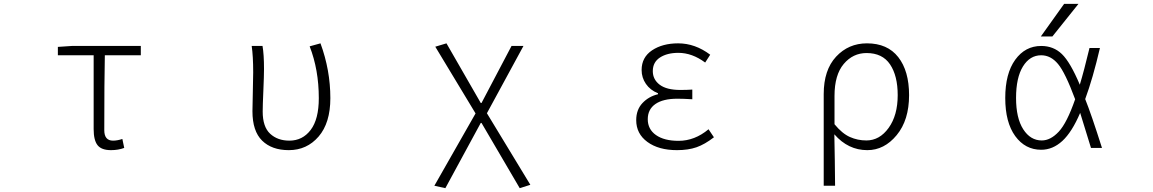

<svg xmlns="http://www.w3.org/2000/svg" viewBox="-20 -774 6040 1006"><path d="M561.5 12.7Q511.7 12.7 491.2 -13.2Q470.7 -39.1 470.7 -97.7V-484.4H283.2V-528.3L356.4 -533.2H717.8V-484.4H529.3Q526.4 -350.6 526.4 -91.8Q526.4 -37.1 572.3 -37.1Q594.7 -37.1 621.1 -45.9L630.9 1Q599.6 12.7 561.5 12.7Z M1493.2 12.7Q1404.3 12.7 1353.5 -37.1Q1302.7 -86.9 1302.7 -191.4Q1302.7 -225.6 1304.7 -293Q1306.6 -360.4 1306.6 -394.5Q1306.6 -479.5 1298.8 -533.2H1355.5Q1363.3 -489.3 1363.3 -412.1Q1363.3 -377.9 1359.9 -299.3Q1356.4 -220.7 1356.4 -189.5Q1356.4 -109.4 1395.5 -73.2Q1434.6 -37.1 1496.1 -37.1Q1565.4 -37.1 1607.9 -93.3Q1650.4 -149.4 1650.4 -259.8Q1650.4 -408.2 1602.5 -531.2L1659.2 -546.9Q1710.9 -406.2 1710.9 -259.8Q1710.9 -129.9 1649.4 -58.6Q1587.9 12.7 1493.2 12.7Z M2313.5 211.9 2255.9 199.2 2471.7 -179.7 2260.7 -529.3 2319.3 -546.9 2499 -234.4H2502.9L2660.2 -533.2H2722.7L2531.2 -180.7L2758.8 194.3L2703.1 211.9L2502.9 -129.9H2499Z M3527.3 12.7Q3430.7 12.7 3372.1 -30.3Q3313.5 -73.2 3313.5 -144.5Q3313.5 -199.2 3346.2 -233.9Q3378.9 -268.6 3427.7 -280.3V-285.2Q3386.7 -301.8 3364.3 -334.5Q3341.8 -367.2 3341.8 -407.2Q3341.8 -473.6 3396.5 -510.3Q3451.2 -546.9 3533.2 -546.9Q3622.1 -546.9 3701.2 -487.3L3674.8 -446.3Q3606.4 -497.1 3534.2 -497.1Q3475.6 -497.1 3438 -472.7Q3400.4 -448.2 3400.4 -401.4Q3400.4 -357.4 3436.5 -330.1Q3472.7 -302.7 3544.9 -302.7Q3580.1 -302.7 3607.4 -304.7V-253.9Q3560.5 -256.8 3529.3 -256.8Q3454.1 -256.8 3414.1 -229Q3374 -201.2 3374 -149.4Q3374 -96.7 3417 -66.4Q3460 -36.1 3535.2 -36.1Q3620.1 -36.1 3692.4 -96.7L3720.7 -54.7Q3672.9 -17.6 3629.4 -2.4Q3585.9 12.7 3527.3 12.7Z M4295.9 199.2V-281.2Q4295.9 -407.2 4360.8 -477.1Q4425.8 -546.9 4522.5 -546.9Q4629.9 -546.9 4686.5 -474.6Q4743.2 -402.3 4743.2 -275.4Q4743.2 -144.5 4678.2 -65.9Q4613.3 12.7 4524.4 12.7Q4423.8 12.7 4351.6 -70.3Q4354.5 66.4 4355.5 199.2ZM4519.5 -38.1Q4588.9 -38.1 4636.2 -104Q4683.6 -169.9 4683.6 -275.4Q4683.6 -377 4643.6 -436.5Q4603.5 -496.1 4520.5 -496.1Q4449.2 -496.1 4400.9 -439Q4352.5 -381.8 4352.5 -271.5V-123Q4392.6 -74.2 4433.1 -56.2Q4473.6 -38.1 4519.5 -38.1Z M5613.3 -253.9Q5561.5 -393.6 5523.4 -439Q5485.4 -484.4 5435.5 -484.4Q5376 -484.4 5339.8 -425.8Q5303.7 -367.2 5303.7 -260.7Q5303.7 -155.3 5341.3 -96.7Q5378.9 -38.1 5438.5 -38.1Q5484.4 -38.1 5527.3 -84Q5570.3 -129.9 5613.3 -253.9ZM5555.7 -753.9H5630.9L5494.1 -583H5433.6ZM5688.5 -522.5H5743.2Q5706.1 -363.3 5666 -254.9Q5698.2 -174.8 5753.9 1H5696.3Q5657.2 -127 5639.6 -182.6Q5596.7 -82 5546.4 -35.6Q5496.1 10.7 5435.5 10.7Q5351.6 10.7 5299.3 -61Q5247.1 -132.8 5247.1 -260.7Q5247.1 -388.7 5299.3 -460.9Q5351.6 -533.2 5435.5 -533.2Q5500 -533.2 5543.9 -490.7Q5587.9 -448.2 5637.7 -330.1Q5659.2 -400.4 5688.5 -522.5Z"/></svg>

Font: Gen Shin Gothic Monospace Light
Style: Regular
Weight: 300
Designer: [Source Han Sans]
Ryoko NISHIZUKA  (kana & ideographs); Paul D. Hunt (Latin, Greek & Cyrillic); Wenlong ZHANG  (bopomofo
Version: Version 1.002.20150607